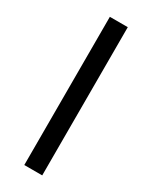

<svg xmlns="http://www.w3.org/2000/svg" viewBox="-191 -772 647 816"><g transform="rotate(30 132.0 -363.5)"><path d="M176.1 0H88.1V-727.3H176.1Z"/></g></svg>

Font: Fast_Sans
Style: Regular
Weight: 400
Designer: Rasmus Andersson
Foundry: rsms
Version: Version 3.018;git-588b23468